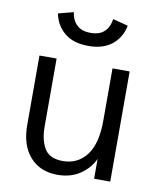

<svg xmlns="http://www.w3.org/2000/svg" viewBox="-86 -825 752 905"><g transform="rotate(10 290.5 -372.5)"><path d="M250 11.7Q167 11.7 118.4 -43.2Q69.8 -98.1 69.8 -195.3V-527.3H151.9V-201.7Q151.9 -137.2 176.3 -96.9Q200.7 -56.6 264.2 -56.6Q335 -56.6 377.2 -111.6Q419.4 -166.5 419.4 -276.4V-527.3H501.5V0H424.3V-94.7Q402.8 -48.8 358.2 -18.6Q313.5 11.7 250 11.7ZM288.1 -611.8Q216.8 -611.8 174.6 -646.5Q132.3 -681.2 121.1 -737.8L193.8 -756.8Q198.7 -719.2 221.7 -696.8Q244.6 -674.3 288.1 -674.3Q331.5 -674.3 354.5 -696.8Q377.4 -719.2 382.3 -756.8L455.1 -737.8Q444.3 -681.2 401.9 -646.5Q359.4 -611.8 288.1 -611.8Z"/></g></svg>

Font: Schibsted Grotesk
Style: Regular
Weight: 400
Designer: Bakken & Baeck AS, Henrik Kongsvoll
Foundry: Schibsted ASA
Version: Version 1.100; ttfautohint (v1.8.4.7-5d5b);gftools[0.9.25]